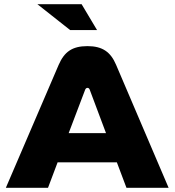

<svg xmlns="http://www.w3.org/2000/svg" viewBox="-20 -900 837 920"><path d="M261 -589 8 0H210L256 -122H540L586 0H788L536 -590C510 -651 471 -679 399 -679C325 -679 288 -651 261 -589ZM159 -880 316 -756H445L371 -880ZM309 -262 388 -470C390 -476 395 -479 399 -479C404 -479 408 -476 410 -470L488 -262Z"/></svg>

Font: LT Wave Black
Style: Regular
Weight: 900
Designer: Daniel Lyons
Version: Version 2.5 (Glyphs App)